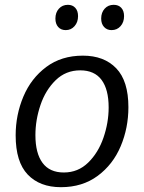

<svg xmlns="http://www.w3.org/2000/svg" viewBox="-20 -768 597 797"><path d="M513 -323Q513 -237 481 -161Q449 -85 385.5 -38Q322 9 233 9Q145 9 95 -43.5Q45 -96 45 -206Q45 -291 77 -367Q109 -443 172 -490Q235 -537 324 -537Q412 -537 462.5 -484.5Q513 -432 513 -323ZM127 -207Q127 -132 156.5 -92Q186 -52 245 -52Q304 -52 346 -93Q388 -134 409.5 -196.5Q431 -259 431 -322Q431 -397 401.5 -436.5Q372 -476 313 -476Q253 -476 211 -435Q169 -394 148 -332Q127 -270 127 -207ZM210 -691Q210 -716 224.5 -732Q239 -748 262 -748Q281 -748 292.5 -735.5Q304 -723 304 -701Q304 -676 289.5 -659.5Q275 -643 253 -643Q233 -643 221.5 -656Q210 -669 210 -691ZM400 -691Q400 -716 414.5 -732Q429 -748 452 -748Q472 -748 483.5 -735.5Q495 -723 495 -701Q495 -676 480.5 -659.5Q466 -643 443 -643Q424 -643 412 -656Q400 -669 400 -691Z"/></svg>

Font: Bitter Pro
Style: Italic
Weight: 400
Italic angle: -9°
Designer: Sol Matas, and Bitter project Authors
Foundry: Sol Matas
Version: Version 1.010